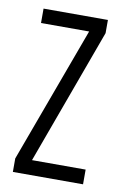

<svg xmlns="http://www.w3.org/2000/svg" viewBox="-68 -576 395 617"><g transform="rotate(10 130.0 -267.0)"><path d="M18 0V-44L181 -487H24V-534H234V-491L72 -48H247V0Z"/></g></svg>

Font: Georama ExtraCondensed Light
Style: Regular
Weight: 300
Width: 2
Designer: Jean-Baptiste Levee
Foundry: Production Type
Version: Version 1.000